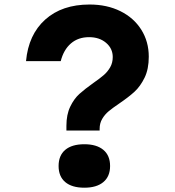

<svg xmlns="http://www.w3.org/2000/svg" viewBox="-20 -839 790 867"><path d="M279.9 -249.7V-271Q279.9 -321.7 297.1 -357.3Q314.2 -393 338.9 -415.2Q363.6 -437.4 402.3 -464.8Q432.3 -485.8 449.2 -500.5Q466.1 -515.3 477.6 -535.3Q489.1 -555.4 489.1 -581.5Q489.1 -620 459 -645.6Q428.9 -671.2 382.3 -671.2Q333.1 -671.2 300.3 -642.9Q267.5 -614.7 254.2 -562.9H97.5Q108.5 -682.8 184.3 -750.7Q260.1 -818.6 384.3 -818.6Q462.9 -818.6 523.5 -788.6Q584.1 -758.7 618 -704.9Q651.8 -651.1 651.8 -582.9Q651.8 -526.9 632.8 -488Q613.8 -449.2 587.8 -425.2Q561.8 -401.2 518.8 -371.9Q487.8 -350.9 470.6 -336.5Q453.3 -322.1 441.6 -302.3Q429.9 -282.6 429.9 -257.1V-249.7ZM244.6 -89.4Q244.6 -136.9 274.6 -162.3Q304.7 -187.7 360.9 -187.7Q416.3 -187.7 446.7 -162.3Q477.1 -136.9 477.1 -89.4Q477.1 -42.2 446.7 -16.8Q416.3 8.6 360.9 8.6Q304.7 8.6 274.6 -16.8Q244.6 -42.2 244.6 -89.4Z"/></svg>

Font: Martian Mono VF sWd Rg
Style: Regular
Weight: 400
Width: 6
Monospace: yes
Designer: Roman Shamin
Foundry: Evil Martians
Version: Version 1.100